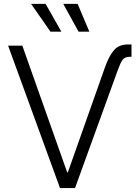

<svg xmlns="http://www.w3.org/2000/svg" viewBox="-20 -961 713 981"><path d="M515.6 -615.2Q535.6 -672.9 561.3 -703.4Q586.9 -733.9 633.8 -733.9H651.9V-670.9H643.1Q617.2 -670.9 606 -654.8Q594.7 -638.7 583.5 -607.4L363.3 0H286.6L21.5 -727.5H94.2L323.2 -80.6H326.7ZM381.3 -799.3 303.2 -941.4H376.5L436.5 -799.3ZM237.8 -799.3 138.7 -941.4H212.9L293.5 -799.3Z"/></svg>

Font: Inter 20pt Light
Style: Regular
Weight: 300
Version: Version 4.001;git-66647c0bb